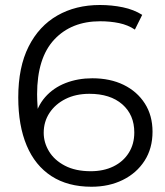

<svg xmlns="http://www.w3.org/2000/svg" viewBox="-20 -726 649 753"><path d="M338.8 6.4Q246.1 6.4 181.9 -35.2Q117.7 -76.8 84.7 -155.1Q51.6 -233.5 51.6 -343.8Q51.6 -462.9 92.3 -543.5Q132.9 -624 205 -665.2Q277.1 -706.4 371.7 -706.4Q418.8 -706.4 461.9 -697.4Q505 -688.4 537.7 -667.7L509 -609.9Q481.9 -628.1 447 -635.4Q412.2 -642.6 372.9 -642.6Q259.9 -642.6 192.7 -570.7Q125.5 -498.7 125.5 -356Q125.5 -333.8 127.8 -301.4Q130.2 -269 139.4 -237.2L114.4 -255.6Q124.9 -308 156.9 -344.8Q189 -381.5 237.2 -400.3Q285.4 -419 342 -419Q412 -419 464.9 -393.2Q517.8 -367.3 548 -320.2Q578.2 -273.1 578.2 -209.4Q578.2 -144 546.9 -95.4Q515.6 -46.9 461.4 -20.2Q407.2 6.4 338.8 6.4ZM336 -54.5Q386.3 -54.5 424.8 -73.3Q463.2 -92 484.9 -126.4Q506.7 -160.7 506.7 -206.5Q506.7 -275.8 459.5 -317Q412.2 -358.1 330.7 -358.1Q277.4 -358.1 237.1 -337.9Q196.9 -317.7 174.1 -283.2Q151.4 -248.6 151.4 -205.1Q151.4 -166.8 172.4 -132.2Q193.4 -97.6 234.7 -76.1Q276 -54.5 336 -54.5Z"/></svg>

Font: Montserrat Thin
Style: Regular
Weight: 100
Designer: Julieta Ulanovsky
Foundry: Julieta Ulanovsky
Version: Version 9.000